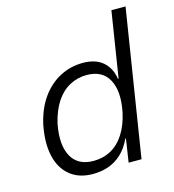

<svg xmlns="http://www.w3.org/2000/svg" viewBox="-107 -795 810 892"><g transform="rotate(-15 298.5 -348.5)"><path d="M231 8Q164 8 121 -27.5Q78 -63 64 -126.5Q50 -190 67 -275Q84 -349 120.5 -399.5Q157 -450 208 -476.5Q259 -503 318 -503Q379 -503 414 -472.5Q449 -442 457 -389H460L510 -705H578L466 0H404L421 -112H418Q399 -70 370 -43Q341 -16 306 -4Q271 8 231 8ZM250 -50Q296 -50 333.5 -70.5Q371 -91 397.5 -132Q424 -173 437 -232Q457 -330 426.5 -387Q396 -444 320 -444Q276 -444 238 -423.5Q200 -403 173 -362Q146 -321 132 -261Q113 -163 143.5 -106.5Q174 -50 250 -50Z"/></g></svg>

Font: Nunito Sans 7pt SemiCondensed Light
Style: Italic
Weight: 300
Width: 4
Italic angle: -9°
Designer: Vernon Adams
Foundry: Vernon Adams
Version: Version 3.101;gftools[0.9.27]